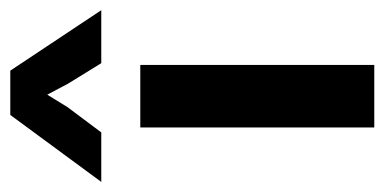

<svg xmlns="http://www.w3.org/2000/svg" viewBox="-236 -543 751 375"><g transform="rotate(-90 139.5 -355.5)"><path d="M0 0ZM78.1 -457H200.2V0H78.1ZM102.5 -710.9H189L307.1 -533.2H203.6L163.6 -598.1L142.1 -638.7L117.7 -599.1L68.4 -533.2H-28.3Z"/></g></svg>

Font: PT Astra Sans
Style: Bold
Weight: 700
Designer: A.Korolkova, I. Chaeva
Foundry: ParaType Ltd
Version: Version 1.001; ttfautohint (v1.6)